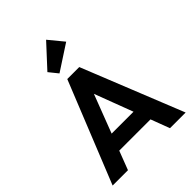

<svg xmlns="http://www.w3.org/2000/svg" viewBox="-271 -1120 1257 1257"><g transform="rotate(-45 357.5 -491.5)"><path d="M20 0 303 -703H414L696 0H551L333 -577H383L162 0ZM170 -131V-245H548V-131ZM293 -765 243 -827 387 -983 471 -881Z"/></g></svg>

Font: Outfit SemiBold
Style: Regular
Weight: 600
Designer: Rodrigo Fuenzalida
Foundry: fragTYPE
Version: Version 1.100;gftools[0.9.27]